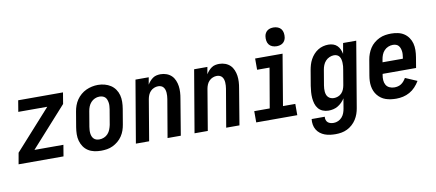

<svg xmlns="http://www.w3.org/2000/svg" viewBox="-81 -1080 3662 1612"><g transform="rotate(-10 1750.0 -273.5)"><path d="M1 0 18 -96 322 -434H75L91 -530H473L457 -434L153 -96H400L384 0Z M704 8Q674 8 646 2Q618 -4 594.5 -19Q571 -34 555.5 -57Q540 -80 532.5 -107Q525 -134 525.5 -163.5Q526 -193 531 -223L553 -353Q557 -378 566 -403Q575 -428 590 -450Q605 -472 626 -490Q647 -508 671 -519Q695 -530 720.5 -535.5Q746 -541 772 -541Q801 -541 829 -533.5Q857 -526 880 -511Q903 -496 919 -473Q935 -450 942 -423Q949 -396 948.5 -366.5Q948 -337 943 -307L921 -177Q917 -152 908.5 -127.5Q900 -103 885 -80.5Q870 -58 849 -40.5Q828 -23 804 -11.5Q780 0 754.5 4Q729 8 704 8ZM706 -88Q726 -88 745.5 -96Q765 -104 779 -119.5Q793 -135 800.5 -154.5Q808 -174 812 -193L834 -323Q836 -337 837 -351Q838 -365 836 -378Q834 -391 829.5 -403.5Q825 -416 816 -425Q807 -434 794 -438Q781 -442 767 -442Q747 -442 728 -433.5Q709 -425 695 -409.5Q681 -394 673.5 -375Q666 -356 663 -337L641 -207Q639 -193 638 -179.5Q637 -166 638.5 -152.5Q640 -139 644.5 -127Q649 -115 658 -105.5Q667 -96 679.5 -92Q692 -88 706 -88Z M1001 0 1091 -530H1204L1193 -469Q1202 -484 1214 -497.5Q1226 -511 1240.5 -521Q1255 -531 1272 -534.5Q1289 -538 1305 -538Q1332 -538 1356.5 -529Q1381 -520 1398.5 -503Q1416 -486 1426 -462Q1436 -438 1439.5 -413Q1443 -388 1441.5 -361Q1440 -334 1435 -307L1384 0H1271L1326 -323Q1328 -336 1329 -349.5Q1330 -363 1329 -376Q1328 -389 1324.5 -401Q1321 -413 1313 -423Q1305 -433 1293 -437.5Q1281 -442 1268 -442Q1251 -442 1233.5 -435Q1216 -428 1203 -414.5Q1190 -401 1183 -384Q1176 -367 1173 -350L1114 0Z M1501 0 1591 -530H1704L1693 -469Q1702 -484 1714 -497.5Q1726 -511 1740.5 -521Q1755 -531 1772 -534.5Q1789 -538 1805 -538Q1832 -538 1856.5 -529Q1881 -520 1898.5 -503Q1916 -486 1926 -462Q1936 -438 1939.5 -413Q1943 -388 1941.5 -361Q1940 -334 1935 -307L1884 0H1771L1826 -323Q1828 -336 1829 -349.5Q1830 -363 1829 -376Q1828 -389 1824.5 -401Q1821 -413 1813 -423Q1805 -433 1793 -437.5Q1781 -442 1768 -442Q1751 -442 1733.5 -435Q1716 -428 1703 -414.5Q1690 -401 1683 -384Q1676 -367 1673 -350L1614 0Z M2027 0V-96H2159L2217 -434H2111V-530H2345L2272 -96H2377V0ZM2308 -600Q2288 -600 2270.5 -607Q2253 -614 2242.5 -628Q2232 -642 2229 -661Q2226 -680 2229 -700Q2231 -713 2238 -725.5Q2245 -738 2256.5 -746Q2268 -754 2281 -757Q2294 -760 2308 -760Q2327 -760 2344.5 -753Q2362 -746 2372.5 -732Q2383 -718 2386 -699Q2389 -680 2386 -660Q2384 -647 2377 -634.5Q2370 -622 2358.5 -614Q2347 -606 2333.5 -603Q2320 -600 2308 -600Z M2668 213Q2644 213 2620.5 210Q2597 207 2575.5 199Q2554 191 2536 177Q2518 163 2506.5 143.5Q2495 124 2491 100.5Q2487 77 2490 53H2602Q2600 67 2604 80Q2608 93 2617.5 101.5Q2627 110 2640.5 113.5Q2654 117 2668 117Q2687 117 2706 108.5Q2725 100 2738.5 84.5Q2752 69 2759 50Q2766 31 2769 12L2783 -72Q2772 -54 2756.5 -38.5Q2741 -23 2722.5 -12Q2704 -1 2683.5 3.5Q2663 8 2643 8Q2617 8 2594 -1.5Q2571 -11 2556 -29.5Q2541 -48 2534 -71.5Q2527 -95 2525 -120Q2523 -145 2525 -171Q2527 -197 2531 -223L2553 -353Q2557 -376 2563.5 -398Q2570 -420 2581.5 -441.5Q2593 -463 2609.5 -481.5Q2626 -500 2646.5 -513Q2667 -526 2690 -532Q2713 -538 2736 -538Q2758 -538 2777.5 -531.5Q2797 -525 2811 -511Q2825 -497 2833 -478.5Q2841 -460 2845 -440L2861 -530H2973L2879 28Q2875 53 2866.5 77Q2858 101 2844 123Q2830 145 2810 163Q2790 181 2766.5 192.5Q2743 204 2718 208.5Q2693 213 2668 213ZM2706 -88Q2723 -88 2740.5 -94.5Q2758 -101 2771 -114.5Q2784 -128 2791 -145.5Q2798 -163 2801 -180L2823 -310Q2826 -324 2827 -338.5Q2828 -353 2827.5 -367Q2827 -381 2824 -394.5Q2821 -408 2814 -419Q2807 -430 2794.5 -436Q2782 -442 2767 -442Q2748 -442 2728.5 -433.5Q2709 -425 2695 -409.5Q2681 -394 2673.5 -375Q2666 -356 2663 -337L2641 -207Q2639 -193 2638 -179.5Q2637 -166 2638.5 -152.5Q2640 -139 2644.5 -127Q2649 -115 2658 -106Q2667 -97 2679.5 -92.5Q2692 -88 2706 -88Z M3221 8Q3198 8 3175.5 5Q3153 2 3132 -5Q3111 -12 3093.5 -24.5Q3076 -37 3062.5 -53.5Q3049 -70 3040.5 -90Q3032 -110 3028.5 -132Q3025 -154 3026 -177Q3027 -200 3031 -223L3053 -353Q3057 -378 3066 -402.5Q3075 -427 3089.5 -449.5Q3104 -472 3125 -489.5Q3146 -507 3170.5 -518.5Q3195 -530 3220.5 -534Q3246 -538 3271 -538Q3300 -538 3328.5 -532Q3357 -526 3380 -511Q3403 -496 3419 -473Q3435 -450 3442 -423Q3449 -396 3448.5 -366.5Q3448 -337 3443 -307L3428 -217H3143L3141 -207Q3137 -185 3138.5 -163Q3140 -141 3150 -123.5Q3160 -106 3179.5 -97Q3199 -88 3221 -88Q3236 -88 3251 -91.5Q3266 -95 3279 -103.5Q3292 -112 3302.5 -124.5Q3313 -137 3321 -151L3421 -108Q3405 -81 3383.5 -58Q3362 -35 3335 -20Q3308 -5 3279 1.5Q3250 8 3221 8ZM3159 -313H3332L3334 -323Q3336 -337 3337 -350.5Q3338 -364 3336 -377.5Q3334 -391 3329.5 -403Q3325 -415 3316.5 -424.5Q3308 -434 3295 -438Q3282 -442 3269 -442Q3249 -442 3229.5 -434Q3210 -426 3195.5 -410.5Q3181 -395 3173.5 -375.5Q3166 -356 3163 -337Z"/></g></svg>

Font: iosevka_custom_sans_ss08
Style: Bold Italic
Weight: 700
Italic angle: -10°
Designer: Belleve Invis
Foundry: Belleve Invis
Version: Version 10.3.0; ttfautohint (v1.8.3)